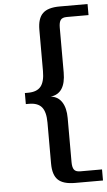

<svg xmlns="http://www.w3.org/2000/svg" viewBox="-62 -759 569 1020"><g transform="rotate(-5 222.5 -249.5)"><path d="M287 -608V-369Q287 -256 207 -247Q246 -243 266.5 -211Q287 -179 287 -126V109Q287 137 296 149.5Q305 162 329 162H445V221H296Q233 221 205.5 194.5Q178 168 178 108V-111Q178 -168 157 -193.5Q136 -219 89 -219H72V-278H89Q136 -278 157 -303.5Q178 -329 178 -386V-606Q178 -666 205.5 -693Q233 -720 296 -720H445V-661H329Q305 -661 296 -648.5Q287 -636 287 -608Z"/></g></svg>

Font: Sarpanch Medium
Style: Regular
Weight: 500
Designer: Manushi Parikh (Devanagari and Latin), Jyotish Sonowal (Devanagari)
Foundry: Indian Type Foundry
Version: Version 2.004;PS 1.0;hotconv 1.0.78;makeotf.lib2.5.61930; tt